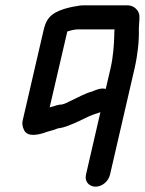

<svg xmlns="http://www.w3.org/2000/svg" viewBox="-20 -515 542 719"><path d="M272 -405H409C408 -398 408 -392 408 -385C407 -347 404 -303 394 -259L376 -182C357 -187 339 -178 324 -172C300 -166 272 -150 250 -140C236 -134 221 -123 203 -123C196 -122 189 -120 181 -117L166 -113L232 -397C244 -401 260 -405 272 -405ZM338 184C363 184 386 164 392 139L484 -259C496 -312 501 -362 500 -405C500 -423 503 -441 502 -457C500 -476 482 -495 458 -495H292C283 -495 275 -494 267 -492L254 -490C230 -485 207 -479 186 -467C160 -451 151 -434 143 -401L65 -64C62 -53 64 -41 70 -28C83 -1 123 -9 155 -21C170 -26 183 -28 196 -34C221 -37 237 -45 257 -53C282 -63 308 -79 335 -88L351 -93L356 -95L302 139C296 164 313 184 338 184Z"/></svg>

Font: Electronic
Style: BlkIt
Weight: 900
Version: Version 1.011